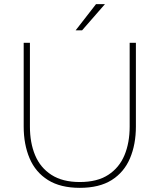

<svg xmlns="http://www.w3.org/2000/svg" viewBox="-20 -894 768 924"><path d="M634 -688V-285Q634 -199 605.5 -132Q577 -65 517.5 -27.5Q458 10 364 10Q271 10 211 -27.5Q151 -65 122.5 -132Q94 -199 94 -285V-688H124V-285Q124 -207 149 -147Q174 -87 227.5 -52.5Q281 -18 364 -18Q448 -18 501 -52.5Q554 -87 579 -147Q604 -207 604 -285V-688ZM442 -874H485L375 -748Q375 -748 372 -748Q369 -748 364 -748Q359 -748 354.5 -748Q350 -748 347 -748Q344 -748 344 -748Z"/></svg>

Font: Roundo Variable
Style: Regular
Weight: 200
Designer: Shiva Nallaperumal
Foundry: Indian Type Foundry
Version: Version 2.000